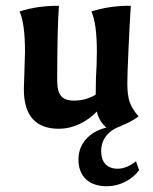

<svg xmlns="http://www.w3.org/2000/svg" viewBox="-20 -437 532 668"><path d="M464 155Q446 180 415.5 195.5Q385 211 352 211Q305 211 279 186.5Q253 162 253 118Q253 77 279 47.5Q305 18 350 7Q324 -16 317 -49Q290 -21 255.5 -5Q221 11 185 11Q63 11 63 -127L65 -190L67 -257Q67 -355 48 -397Q108 -417 185 -417Q179 -333 179 -157Q179 -119 192.5 -103Q206 -87 237 -87Q280 -87 313 -108Q313 -167 316 -210L317 -257Q317 -355 298 -397Q358 -417 435 -417Q431 -353 427 -264.5Q423 -176 423 -147Q423 -106 431 -82.5Q439 -59 462 -32Q434 -11 402 0H406Q370 11 351 34Q332 57 332 89Q332 118 347 134Q362 150 389 150Q405 150 422 143Q439 136 453 124Z"/></svg>

Font: Mirza SemiBold
Style: Regular
Weight: 600
Designer: Arabic design by Kourosh Beigpour, Latin design by Eduardo Tunni, engineering by Lasse Fister
Version: Version 1.0010g